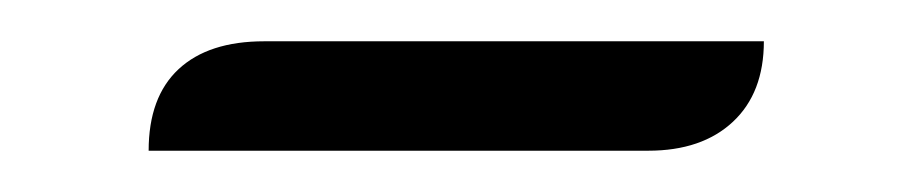

<svg xmlns="http://www.w3.org/2000/svg" viewBox="-20 -638 441 93"><path d="M108 -618H350Q350 -593 335 -579Q320 -565 294 -565H52Q52 -591 66.5 -604.5Q81 -618 108 -618Z"/></svg>

Font: K2D ExtraLight
Style: Regular
Weight: 275
Designer: Katatrad Aksorn Co.,Ltd.
Foundry: Cadson Demak Co.,Ltd.
Version: Version 1.000; ttfautohint (v1.6)